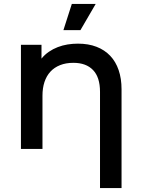

<svg xmlns="http://www.w3.org/2000/svg" viewBox="-20 -761 723 981"><path d="M378 -538Q431.5 -538 473 -522Q514.5 -506 543 -476Q571.5 -446 586.2 -402.8Q601 -359.5 601 -305V200H491V-292Q491 -366 455.5 -403Q420 -440 355 -440Q316.5 -440 287 -428.2Q257.5 -416.5 237.5 -394.8Q217.5 -373 207.2 -342Q197 -311 197 -272V0H87V-532H192V-461.5Q208.5 -482 229.8 -496.5Q251 -511 275 -520.2Q299 -529.5 325.2 -533.8Q351.5 -538 378 -538ZM347 -741H469L391 -607H304Z"/></svg>

Font: Argentum Sans
Style: Regular
Weight: 400
Designer: Julieta Ulanovsky, Owen Earl, Chris M. Simpson, Rasmus Andersson, Cristiano Sobral
Foundry: The Argentum Sans Project Authors
Version: Version 3.135; ttfautohint (v1.8.4.7-5d5b-dirty)